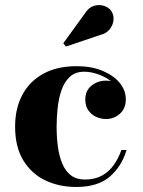

<svg xmlns="http://www.w3.org/2000/svg" viewBox="-20 -733 568 763"><path d="M283 10Q215 10 160 -16.2Q105 -42.5 72.5 -95.8Q40 -149 40 -230Q40 -301.5 68.5 -355.5Q97 -409.5 151.8 -439.8Q206.5 -470 284.5 -470Q343 -470 387 -451.8Q431 -433.5 455.5 -403.8Q480 -374 480 -338.5Q480 -302 456.5 -281Q433 -260 401 -260Q382 -260 363 -268.2Q344 -276.5 331.5 -293.8Q319 -311 319 -337.5Q319 -373 343.8 -392.8Q368.5 -412.5 401 -412.5Q431.5 -412.5 455.2 -393.2Q479 -374 479 -338.5H460Q460 -362.5 446.5 -382.8Q433 -403 411 -417.5Q389 -432 363.5 -440Q338 -448 314.5 -448Q279 -448 257.2 -427.5Q235.5 -407 224.2 -374.2Q213 -341.5 209 -303.5Q205 -265.5 205 -230Q205 -187 210.2 -149Q215.5 -111 228 -81.8Q240.5 -52.5 262.2 -36Q284 -19.5 317.5 -19.5Q356.5 -19.5 384.5 -34.8Q412.5 -50 431.5 -76.5Q450.5 -103 462.5 -137H483Q463.5 -71.5 416 -30.8Q368.5 10 283 10ZM242 -548 231.5 -561 318 -680.5Q333 -704 354 -710Q375 -716 394 -709.5Q413 -703 422.5 -689Q433 -673 431 -652.8Q429 -632.5 415.5 -616Q402 -599.5 378 -594Z"/></svg>

Font: Bodoni Moda 11pt
Style: Bold
Weight: 700
Designer: Owen Earl
Foundry: indestructible type
Version: Version 2.004